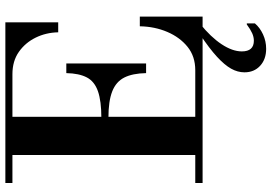

<svg xmlns="http://www.w3.org/2000/svg" viewBox="-172 -622 1037 734"><g transform="rotate(-90 347.0 -255.5)"><path d="M14 0V-28H445Q498 -28 534.5 -57.5Q571 -87 591.5 -135Q612 -183 613 -240H650V0ZM121 -15V-749H267V-15ZM434 -216Q433 -268 417 -299.5Q401 -331 364 -345.5Q327 -360 263 -360V-387Q327 -387 364.5 -400Q402 -413 417.5 -442.5Q433 -472 434 -521H471V-216ZM590 -552Q589 -599 569.5 -638.5Q550 -678 515 -702.5Q480 -727 430 -727H14V-754H628V-552ZM527 243Q487 243 462 220Q437 197 437 160Q437 134 451 109Q465 84 496.5 55Q528 26 582 -10H623Q572 31 544.5 72.5Q517 114 517 150Q517 196 558 196Q572 196 586.5 189.5Q601 183 620 169H624V200Q608 219 582 231Q556 243 527 243Z"/></g></svg>

Font: Libre Bodoni Medium
Style: Regular
Weight: 500
Designer: Pablo Impallari, Rodrigo Fuenzalida
Foundry: Impallari Type
Version: Version 2.005;gftools[0.9.23]